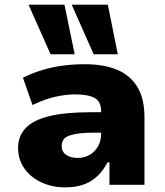

<svg xmlns="http://www.w3.org/2000/svg" viewBox="-20 -797 712 828"><path d="M261 11Q204 11 157.5 -11Q111 -33 84.5 -71.5Q58 -110 58 -159Q58 -210 90.5 -244.5Q123 -279 192 -296Q261 -313 371 -313H439V-225H385Q351 -225 325 -222Q299 -219 281 -213Q263 -207 254.5 -196Q246 -185 246 -167Q246 -143 264.5 -129.5Q283 -116 316 -116Q343 -116 365.5 -128.5Q388 -141 402 -164.5Q416 -188 416 -219V-317Q416 -360 387.5 -375Q359 -390 303 -390Q266 -390 220 -380Q174 -370 120 -344L79 -462Q120 -482 162.5 -495Q205 -508 251 -514Q297 -520 347 -520Q426 -520 483 -497Q540 -474 571.5 -423.5Q603 -373 603 -290V0H452V-97H444Q426 -63 401.5 -39Q377 -15 343 -2Q309 11 261 11ZM384 -563 289 -777H445L488 -563ZM198 -563 103 -777H258L302 -563Z"/></svg>

Font: Nunito Sans 6pt Black
Style: Regular
Weight: 900
Version: Version 3.101;gftools[0.9.27]